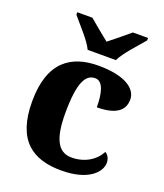

<svg xmlns="http://www.w3.org/2000/svg" viewBox="-142 -861 825 966"><g transform="rotate(20 270.5 -378.0)"><path d="M218 -606H369C390 -651 452 -715 483 -753V-766H402C378 -745 323 -701 293 -677C263 -701 209 -745 185 -766H104V-753C135 -715 197 -651 218 -606ZM300 10C444 10 503 -54 503 -105C503 -123 495 -144 477 -154C454 -107 399 -69 326 -69C252 -69 221 -135 221 -268C221 -435 253 -485 303 -485C347 -485 360 -421 360 -350C483 -350 505 -402 505 -444C505 -499 445 -550 297 -550C155 -550 44 -483 44 -267C44 -58 147 10 300 10Z"/></g></svg>

Font: Noto Serif Malayalam ExtraBold
Style: Regular
Weight: 800
Designer: Indian type Foundry, Jelle Bosma, Monotype Design Team
Foundry: Monotype Imaging Inc.
Version: Version 2.104